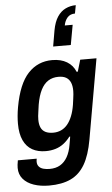

<svg xmlns="http://www.w3.org/2000/svg" viewBox="-66 -886 652 1116"><g transform="rotate(-5 260.5 -328.5)"><path d="M175 187Q125 187 85.5 173.5Q46 160 23.5 133.5Q1 107 1 69Q1 61 2 51Q3 41 6 25H116Q115 31 114.5 35Q114 39 114 43Q114 60 123.5 71Q133 82 149.5 86.5Q166 91 186 91Q222 91 247.5 76Q273 61 289.5 32Q306 3 313 -39Q316 -52 317.5 -64.5Q319 -77 321 -86H316Q299 -63 277.5 -46.5Q256 -30 229.5 -22Q203 -14 173 -14Q127 -14 94 -32.5Q61 -51 43 -89.5Q25 -128 25 -187Q25 -207 27 -231Q29 -255 34 -283Q58 -417 114.5 -477.5Q171 -538 255 -538Q306 -538 341 -517Q376 -496 391 -458H398L418 -526H513L431 -59Q415 32 383.5 85.5Q352 139 301 163Q250 187 175 187ZM225 -117Q250 -117 271 -126.5Q292 -136 308 -155Q324 -174 335.5 -202.5Q347 -231 353 -268Q356 -290 358 -304.5Q360 -319 361 -329.5Q362 -340 362 -349Q362 -379 353.5 -398.5Q345 -418 328 -428Q311 -438 283 -438Q249 -438 223.5 -422Q198 -406 181 -372.5Q164 -339 155 -287Q152 -264 149.5 -248Q147 -232 146 -221Q145 -210 145 -200Q145 -172 153.5 -153.5Q162 -135 180 -126Q198 -117 225 -117ZM420 -844 411 -796Q383 -796 367 -778Q351 -760 346 -732H392L371 -616H268L284 -709Q293 -758 312.5 -787.5Q332 -817 360 -830.5Q388 -844 420 -844Z"/></g></svg>

Font: Archivo SemiCondensed SemiBold
Style: Italic
Weight: 600
Width: 4
Italic angle: -10°
Designer: Hector Gatti
Foundry: Omnibus-Type
Version: Version 2.001